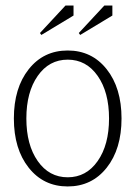

<svg xmlns="http://www.w3.org/2000/svg" viewBox="-20 -667 488 692"><path d="M269 -541 264 -548 356 -647H385V-611ZM129 -541 124 -548 216 -647H245V-611ZM116 -393.5Q75 -335 75 -240Q75 -145 116 -86.5Q157 -28 224 -28Q291 -28 332 -86.5Q373 -145 373 -240Q373 -335 332 -393.5Q291 -452 224 -452Q157 -452 116 -393.5ZM83.5 -62.5Q30 -130 30 -240Q30 -350 83.5 -417.5Q137 -485 224 -485Q311 -485 364.5 -417.5Q418 -350 418 -240Q418 -130 364.5 -62.5Q311 5 224 5Q137 5 83.5 -62.5Z"/></svg>

Font: Glametrix
Style: Light
Weight: 300
Designer: gluk
Foundry: gluk
Version: Version 0.40